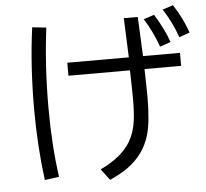

<svg xmlns="http://www.w3.org/2000/svg" viewBox="-60 -919 1118 1041"><g transform="rotate(-5 499.5 -399.0)"><path d="M647.5 -809.1H723.6L733.4 -595.2H934.6V-524.4H735.4L737.3 -437.5Q738.3 -408.2 738.3 -373.5Q738.3 -234.4 716.8 -164.1Q686.5 -62.5 596.7 2.4Q558.6 30.3 497.1 57.6L451.2 -3.4Q567.4 -58.1 615.2 -137.2Q643.6 -184.6 652.3 -247.1Q659.2 -293.9 659.2 -371.6Q659.2 -406.2 658.2 -433.6L656.2 -524.4H321.3V-595.2H656.2ZM144.5 27.8Q120.1 -161.6 120.1 -360.4Q120.1 -595.2 148.4 -803.2L224.6 -794.9Q198.2 -587.9 198.2 -361.8Q198.2 -156.2 222.7 17.1ZM830.1 -638.2Q799.8 -723.1 754.9 -793.9L812.5 -813Q864.3 -729.5 888.7 -658.2ZM938.5 -680.2Q907.2 -768.6 861.3 -836.9L918.9 -856Q967.8 -782.2 996.1 -700.2Z"/></g></svg>

Font: UDEV Gothic 35
Style: Regular
Weight: 400
Version: v2.1.0; ttfautohint (v1.8.4.7-5d5b-dirty) -l 6 -r 45 -G 200 